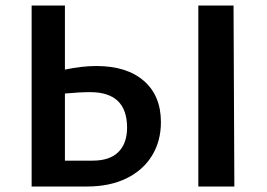

<svg xmlns="http://www.w3.org/2000/svg" viewBox="-20 -678 972 698"><path d="M565 -234Q565 -165 532.5 -112Q500 -59 439.5 -29.5Q379 0 297 0H95V-658H216V-425Q278 -438 330 -438Q441 -438 503 -384Q565 -330 565 -234ZM832 0H701V-658H829ZM442 -214Q442 -343 308 -343Q268 -343 216 -338V-94H317Q379 -94 410.5 -125.5Q442 -157 442 -214Z"/></svg>

Font: Ysabeau Infant
Style: Bold
Weight: 700
Designer: Christian Thalmann (Catharsis Fonts)
Version: Version 0.003